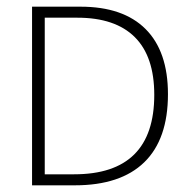

<svg xmlns="http://www.w3.org/2000/svg" viewBox="-20 -555 570 575"><path d="M483 -273Q483 -138 412 -69Q341 0 204 0H76V-535H221Q349 -535 416 -468Q483 -401 483 -273ZM442 -271Q442 -386 383.5 -444Q325 -502 212 -502H114V-33H202Q442 -33 442 -271Z"/></svg>

Font: Azad Pori Unicode
Style: Regular
Weight: 400
Designer: Abul Kalam Azad
Foundry: Lipighor Font Foundry
Version: Version 1.026;December 22, 2019;FontCreator 12.0.0.2547 64-b